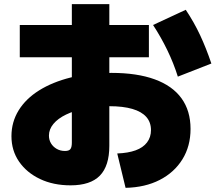

<svg xmlns="http://www.w3.org/2000/svg" viewBox="-20 -835 1040 922"><path d="M543 -98Q595 -100 631 -113Q667 -126 686 -151Q705 -176 705 -210Q705 -248 682.5 -273.5Q660 -299 615.5 -312Q571 -325 505 -325Q442 -325 389.5 -314.5Q337 -304 297.5 -285Q258 -266 236.5 -240Q215 -214 215 -184Q215 -163 225 -146.5Q235 -130 252.5 -120Q270 -110 292 -110Q311 -110 318 -119Q325 -128 325 -150V-815H505V-135Q505 -38 459.5 8.5Q414 55 319 55Q236 55 172 24.5Q108 -6 71.5 -59Q35 -112 35 -181Q35 -249 69.5 -305Q104 -361 168 -401Q232 -441 320 -463Q408 -485 515 -485Q638 -485 723 -454Q808 -423 851.5 -363Q895 -303 895 -216Q895 -133 856 -70Q817 -7 747 29Q677 65 583 67ZM75 -560V-715H695V-560ZM834 -467Q814 -531 783.5 -594Q753 -657 715 -715L872 -788Q912 -728 941 -666Q970 -604 995 -530Z"/></svg>

Font: M PLUS 1 Thin Black
Style: Regular
Weight: 900
Version: Version 1.001